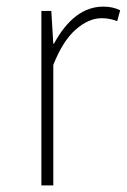

<svg xmlns="http://www.w3.org/2000/svg" viewBox="-20 -560 383 580"><path d="M105 0V-527H135L141 -428H143Q204 -540 292 -540Q321 -540 343 -529L334 -496Q312 -505 287 -505Q248 -505 209 -471Q170 -437 141 -364V0Z"/></svg>

Font: Noto Sans Korean Thin
Style: Regular
Weight: 250
Designer: Ryoko NISHIZUKA  (kana & ideographs); Paul D. Hunt (Latin, Greek & Cyrillic); Wenlong ZHANG  (bopomofo); Sandoll Communi
Foundry: Adobe Systems Incorporated
Version: Version 1.0001;PS 1;hotconv 1.0.78;makeotf.lib2.5.61930